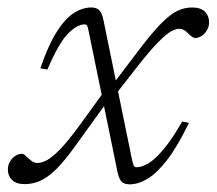

<svg xmlns="http://www.w3.org/2000/svg" viewBox="-52 -470 564 500"><path d="M244 -217.5 226.5 -204 142 -87Q115 -49.5 93.5 -28.5Q72 -7.5 52.5 1Q33 9.5 12.5 9.5Q-9.5 9.5 -20.5 -1.2Q-31.5 -12 -31.5 -28Q-31.5 -40.5 -25.8 -49.8Q-20 -59 -11.8 -64.2Q-3.5 -69.5 4.5 -69.5Q9 -69.5 13.5 -65.5Q18 -61.5 23.5 -56.5Q28.5 -51.5 34 -48.5Q39.5 -45.5 45.5 -45.5Q56.5 -45.5 70.8 -53.2Q85 -61 105 -81.8Q125 -102.5 153 -140.5L221.5 -235L240.5 -248.5L316 -348Q348.5 -390 370.8 -412Q393 -434 411 -442.2Q429 -450.5 448 -450.5Q471 -450.5 481.8 -439.5Q492.5 -428.5 492.5 -412Q492.5 -400.5 486.8 -391Q481 -381.5 472.8 -376.2Q464.5 -371 456 -371Q453 -371 448.8 -373.8Q444.5 -376.5 438.5 -382.5Q432.5 -389 426.8 -392Q421 -395 415 -395Q405.5 -395 393 -388Q380.5 -381 360 -360.2Q339.5 -339.5 306 -297ZM440 -150Q410.5 -89 383.8 -54.2Q357 -19.5 332.8 -4.8Q308.5 10 286 10Q276.5 10 270.2 7Q264 4 260 -3.8Q256 -11.5 253.5 -24.5L178.5 -390.5Q176.5 -401 174.5 -403.8Q172.5 -406.5 168.5 -406.5Q148.5 -406.5 124.5 -381.8Q100.5 -357 71.5 -289L53 -292Q73.5 -352 95.5 -386.8Q117.5 -421.5 140.2 -436Q163 -450.5 185.5 -450.5Q195 -450.5 201.2 -447.2Q207.5 -444 211.5 -436.2Q215.5 -428.5 218 -415L291.5 -55.5Q294.5 -42 296.5 -38.2Q298.5 -34.5 304 -34.5Q317.5 -34.5 335 -45Q352.5 -55.5 374.2 -81.5Q396 -107.5 422.5 -153.5Z"/></svg>

Font: Newsreader 16pt 16pt Light
Style: Italic
Weight: 300
Italic angle: -17°
Version: Version 1.003